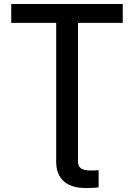

<svg xmlns="http://www.w3.org/2000/svg" viewBox="-20 -748 682 976"><path d="M418 208Q342.8 208 304.2 173.6Q265.6 139.2 265.6 73.7V-83H376.5V72.3Q376.5 97.2 391.4 107.9Q406.2 118.7 441.9 118.7Q449.7 118.7 461.4 118.4Q473.1 118.2 481.4 117.2V204.1Q471.2 206.1 454.3 207Q437.5 208 418 208ZM37.1 -631.8V-727.5H604V-631.8H376.5V0H265.6V-631.8Z"/></svg>

Font: Inter 20pt Medium
Style: Regular
Weight: 500
Version: Version 4.001;git-66647c0bb